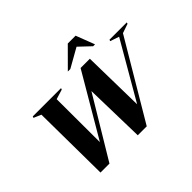

<svg xmlns="http://www.w3.org/2000/svg" viewBox="-183 -1254 1575 1575"><g transform="rotate(-45 605.0 -466.0)"><path d="M1083 -676.5 1005.5 -702.5 1009.5 -715H1210.5L1206.5 -702.5L1126 -675L723.5 3.5H619.5L607 -522L291 3.5H187L180 -675L115.5 -702.5L119.5 -715H448L443.5 -702.5L358.5 -676.5L360 -176.5L678 -718.5H785.5L795.5 -180ZM583.5 -772 746 -935H836.5L899 -772H877L778 -865.5L612.5 -772Z"/></g></svg>

Font: Newsreader 72pt
Style: Bold Italic
Weight: 700
Italic angle: -17°
Designer: Hugues Gentile
Foundry: Production Type
Version: Version 1.003; ttfautohint (v1.8.3)